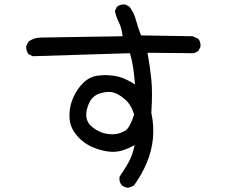

<svg xmlns="http://www.w3.org/2000/svg" viewBox="-20 -792 1040 874"><path d="M561.5 62.5Q545.9 60.5 534.2 50.8Q520.5 35.2 524.4 11.7Q559.6 -39.1 573.2 -69.3Q586.9 -99.6 592.8 -131.8Q565.4 -116.2 536.1 -106.9Q506.8 -97.7 470.7 -102.5Q434.6 -107.4 398.4 -123.5Q362.3 -139.6 336.9 -167Q311.5 -194.3 302.7 -221.7Q293.9 -249 296.9 -284.2Q299.8 -319.3 316.4 -354.5Q333 -389.6 360.4 -416Q387.7 -442.4 422.9 -447.3Q458 -452.1 490.2 -448.2Q522.5 -444.3 546.9 -433.6Q571.3 -422.9 594.7 -407.2Q590.8 -452.1 585.9 -485.4Q581.1 -518.6 571.3 -549.8L128.9 -536.1L109.4 -545.9Q97.7 -561.5 99.6 -583L109.4 -602.5Q134.8 -621.1 168 -621.1L538.1 -627Q534.2 -664.1 521.5 -689.5Q508.8 -714.8 502.9 -742.2L512.7 -761.7Q528.3 -773.4 549.8 -771.5L569.3 -761.7Q590.8 -732.4 599.6 -698.2Q608.4 -664.1 622.1 -630.9L857.4 -627L882.8 -615.2Q894.5 -600.6 892.6 -579.1L882.8 -559.6L863.3 -549.8L651.4 -551.8Q663.1 -487.3 668.9 -429.7Q674.8 -372.1 668.9 -278.3Q681.6 -219.7 676.3 -162.6Q670.9 -105.5 648.4 -51.8Q626 2 590.8 50.8Q577.1 60.5 561.5 62.5ZM551.8 -198.2Q571.3 -211.9 590.8 -270.5Q577.1 -315.4 548.8 -339.8Q520.5 -364.3 496.1 -371.1Q471.7 -377.9 436 -367.2Q400.4 -356.4 385.3 -322.3Q370.1 -288.1 373 -260.7Q376 -233.4 397.5 -215.8Q418.9 -198.2 441.4 -189.5Q463.9 -180.7 493.2 -180.7Q522.5 -180.7 551.8 -198.2Z"/></svg>

Font: NaikaiFont
Style: Regular-Lite
Weight: 400
Version: Version 1.67